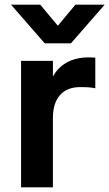

<svg xmlns="http://www.w3.org/2000/svg" viewBox="-20 -800 467 820"><path d="M171 -615H283L427 -780H302L227 -690L152 -780H27ZM387 -554C378 -554.5 369 -555 360 -555C281 -555 233 -521.5 206 -473.5V-540H70V0H206V-297.5C206 -376.5 244.5 -428 322 -428C348 -428 369.5 -427 387 -423Z"/></svg>

Font: Vela Sans ExtBd
Style: Regular
Weight: 800
Designer: Principal design: Mikhail Sharanda - project Manrope.
Design modification: Ravid Balaliev
Foundry: Mikhail Sharanda
Version: Version 1.001